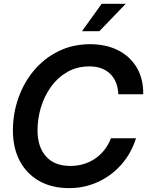

<svg xmlns="http://www.w3.org/2000/svg" viewBox="-20 -970 768 1002"><path d="M340.3 11.7Q251 11.7 185.3 -25.1Q119.6 -62 83.5 -129.6Q47.4 -197.3 47.4 -289.1Q47.4 -377.4 75.9 -458.5Q104.5 -539.6 157.7 -602.8Q210.9 -666 285.2 -702.6Q359.4 -739.3 450.7 -739.3Q533.7 -739.3 596.4 -707.5Q659.2 -675.8 693.8 -617.2Q728.5 -558.6 727.5 -478H597.7Q594.2 -547.4 554.2 -585.4Q514.2 -623.5 446.8 -623.5Q382.3 -623.5 331.8 -594.7Q281.2 -565.9 246.6 -517.8Q211.9 -469.7 193.8 -410.4Q175.8 -351.1 175.8 -290Q175.8 -204.1 219.7 -154.1Q263.7 -104 347.2 -104Q418.9 -104 475.3 -141.6Q531.7 -179.2 559.1 -248.5H689.9Q664.6 -168.9 612.8 -110.6Q561 -52.2 491 -20.3Q420.9 11.7 340.3 11.7ZM407.7 -807.1 510.7 -950.2H636.2L498.5 -807.1Z"/></svg>

Font: Inter Display SemiBold
Style: Italic
Weight: 600
Italic angle: -9.39999°
Designer: Rasmus Andersson
Foundry: rsms
Version: Version 4.000;git-a52131595